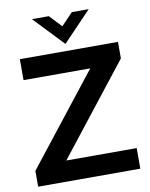

<svg xmlns="http://www.w3.org/2000/svg" viewBox="-96 -959 802 1029"><g transform="rotate(-10 305.0 -445.0)"><path d="M304 -728 459 -890H367L304 -824L242 -890H150ZM27 0H583V-112H200L583 -600V-690H49V-576H412L27 -86Z"/></g></svg>

Font: FREAK Grotesk Next
Style: Bold
Weight: 700
Width: 3
Designer: La Scuola Open Source
Foundry: La Scuola Open Source
Version: Version 1.000;PS 1.0;hotconv 1.0.72;makeotf.lib2.5.5900